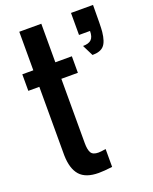

<svg xmlns="http://www.w3.org/2000/svg" viewBox="-156 -930 814 1024"><g transform="rotate(-20 250.5 -417.5)"><path d="M224.1 8.8Q150.4 8.8 117.2 -28.8Q84 -66.4 82.5 -142.6V-531.2H20V-625H82.5V-843.8H207.5V-625H301.3V-531.2H207.5V-166.5Q207.5 -128.9 217.8 -111.3Q228 -93.8 259.3 -93.8Q273.4 -93.8 301.3 -98.6V2.9Q254.4 8.8 224.1 8.8ZM376 -843.8H501Q501 -721.7 498 -692.4Q492.2 -636.7 471.7 -615.2Q451.7 -593.8 407.2 -593.8L376 -656.2Q409.2 -656.2 423.8 -670.9Q438.5 -685.5 438.5 -718.8H376Z"/></g></svg>

Font: Oswald
Style: Book
Weight: 400
Designer: vernon adams
Foundry: vernon adams
Version: Version 1.000